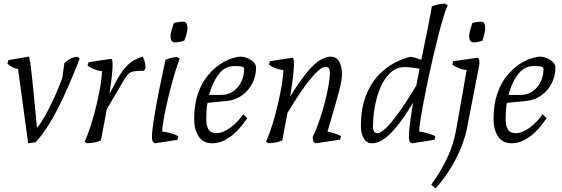

<svg xmlns="http://www.w3.org/2000/svg" viewBox="-20 -782 3113 1064"><path d="M136 12 80 -400Q63 -402 46.5 -411Q30 -420 21 -430L27 -449L139 -468Q140 -468 142 -462Q144 -456 147.5 -435Q151 -414 155.5 -371.5Q160 -329 167.5 -256.5Q175 -184 185 -73Q209 -103 234.5 -149Q260 -195 283.5 -247.5Q307 -300 325 -350Q332 -394 337 -433Q363 -456 382.5 -462Q402 -468 407 -468L422 -459Q407 -419 382 -358.5Q357 -298 325 -230Q293 -162 255.5 -100Q218 -38 178 6Z M464 12 449 3Q468 -38 485 -92.5Q502 -147 515.5 -204Q529 -261 537 -309.5Q545 -358 545 -388Q522 -390 500 -399Q478 -408 465 -418L471 -437L595 -456Q598 -456 601 -450Q604 -444 604 -421Q604 -400 600 -362Q596 -324 586 -260L618 -321Q648 -378 674 -407Q700 -436 724 -449Q748 -462 772 -468Q782 -446 784.5 -428Q787 -410 787 -405L778 -390Q743 -390 724 -387Q705 -384 694 -374.5Q683 -365 671 -345L572 -177L539 -3Q513 7 491.5 9.5Q470 12 464 12Z M951 -547Q936 -547 930.5 -556.5Q925 -566 925 -579Q925 -595 930 -612.5Q935 -630 939.5 -642.5Q944 -655 944 -655Q944 -655 962.5 -658.5Q981 -662 994 -662Q1008 -662 1013.5 -652Q1019 -642 1019 -628Q1019 -614 1014.5 -597Q1010 -580 1005.5 -568Q1001 -556 1000 -556Q1000 -556 982.5 -551.5Q965 -547 951 -547ZM839 12Q836 12 829 5.5Q822 -1 822 -23Q822 -59 839 -160Q856 -261 897 -451Q923 -461 939 -463.5Q955 -466 961 -466L976 -457Q963 -424 949.5 -379.5Q936 -335 923.5 -286Q911 -237 901 -191Q891 -145 885 -108.5Q879 -72 879 -53Q901 -51 930 -42.5Q959 -34 969 -26L963 -7Z M1155 12Q1106 12 1081 -26Q1056 -64 1056 -122Q1056 -203 1076.5 -262Q1097 -321 1129 -360.5Q1161 -400 1196.5 -424Q1232 -448 1263.5 -458Q1295 -468 1314 -468Q1332 -468 1352 -459.5Q1372 -451 1385.5 -437.5Q1399 -424 1399 -407Q1399 -361 1378.5 -320.5Q1358 -280 1322 -254Q1286 -228 1241 -223L1130 -212Q1126 -190 1124.5 -166.5Q1123 -143 1123 -120Q1123 -86 1135.5 -65Q1148 -44 1179 -44Q1215 -44 1257 -75Q1299 -106 1328 -149L1350 -127Q1338 -109 1319.5 -85.5Q1301 -62 1276 -40Q1251 -18 1220.5 -3Q1190 12 1155 12ZM1139 -256H1207Q1245 -256 1273.5 -276.5Q1302 -297 1317.5 -330Q1333 -363 1333 -400Q1333 -409 1322 -412.5Q1311 -416 1279 -416Q1226 -416 1191 -369.5Q1156 -323 1139 -256Z M1469 12 1454 3Q1473 -38 1490 -93.5Q1507 -149 1520.5 -207Q1534 -265 1542 -314.5Q1550 -364 1550 -394Q1527 -396 1505 -405Q1483 -414 1470 -424L1476 -443L1600 -462Q1603 -462 1606 -456Q1609 -450 1609 -427Q1609 -405 1604.5 -362Q1600 -319 1588 -247Q1643 -336 1683.5 -384Q1724 -432 1755.5 -450Q1787 -468 1813 -468Q1843 -468 1859 -441.5Q1875 -415 1875 -374Q1875 -356 1871.5 -333.5Q1868 -311 1859 -276.5Q1850 -242 1834.5 -188Q1819 -134 1795 -53Q1815 -49 1838.5 -41Q1862 -33 1870 -27L1864 -8L1730 12Q1727 12 1720 5.5Q1713 -1 1713 -23Q1733 -64 1750 -114Q1767 -164 1780 -214Q1793 -264 1800.5 -307.5Q1808 -351 1808 -378Q1808 -399 1801 -405.5Q1794 -412 1783 -412Q1768 -412 1740.5 -387.5Q1713 -363 1671.5 -307Q1630 -251 1573 -156Q1567 -122 1559.5 -84.5Q1552 -47 1544 -3Q1518 7 1496.5 9.5Q1475 12 1469 12Z M2042 12Q2012 12 1996 -15Q1980 -42 1980 -82Q1980 -179 2006 -247.5Q2032 -316 2073.5 -361Q2115 -406 2162.5 -431.5Q2210 -457 2253 -467Q2264 -467 2281 -462Q2298 -457 2315 -451Q2334 -543 2350 -623Q2366 -703 2373 -747Q2399 -757 2419.5 -759.5Q2440 -762 2446 -762L2461 -753Q2450 -730 2436.5 -684.5Q2423 -639 2408 -580.5Q2393 -522 2378 -457Q2363 -392 2349.5 -327.5Q2336 -263 2325.5 -207Q2315 -151 2309 -110.5Q2303 -70 2303 -53Q2325 -51 2354 -42.5Q2383 -34 2393 -26L2387 -7L2263 12Q2260 12 2253 5.5Q2246 -1 2246 -23Q2246 -53 2252.5 -103Q2259 -153 2269 -213Q2214 -122 2172.5 -73.5Q2131 -25 2100 -6.5Q2069 12 2042 12ZM2072 -44Q2088 -44 2115.5 -69Q2143 -94 2185.5 -152Q2228 -210 2287 -308L2305 -401Q2284 -405 2263.5 -407.5Q2243 -410 2221 -410Q2177 -410 2144 -379.5Q2111 -349 2089.5 -299.5Q2068 -250 2057.5 -192Q2047 -134 2047 -80Q2047 -44 2072 -44Z M2606 -547Q2592 -547 2586 -556Q2580 -565 2580 -578Q2580 -594 2584.5 -611.5Q2589 -629 2593.5 -642Q2598 -655 2598 -655Q2598 -655 2615.5 -658.5Q2633 -662 2646 -662Q2659 -662 2664 -651.5Q2669 -641 2669 -627Q2669 -613 2665 -596.5Q2661 -580 2657 -568Q2653 -556 2653 -556Q2653 -556 2636.5 -551.5Q2620 -547 2606 -547ZM2394 262 2370 241Q2426 164 2460.5 88.5Q2495 13 2509 -69L2566 -394Q2543 -396 2521 -405Q2499 -414 2486 -424L2492 -443L2628 -462Q2631 -462 2634 -456Q2637 -450 2637 -427L2568 -72Q2560 -29 2539 26Q2518 81 2482.5 141.5Q2447 202 2394 262Z M2814 12Q2765 12 2740 -26Q2715 -64 2715 -122Q2715 -203 2735.5 -262Q2756 -321 2788 -360.5Q2820 -400 2855.5 -424Q2891 -448 2922.5 -458Q2954 -468 2973 -468Q2991 -468 3011 -459.5Q3031 -451 3044.5 -437.5Q3058 -424 3058 -407Q3058 -361 3037.5 -320.5Q3017 -280 2981 -254Q2945 -228 2900 -223L2789 -212Q2785 -190 2783.5 -166.5Q2782 -143 2782 -120Q2782 -86 2794.5 -65Q2807 -44 2838 -44Q2874 -44 2916 -75Q2958 -106 2987 -149L3009 -127Q2997 -109 2978.5 -85.5Q2960 -62 2935 -40Q2910 -18 2879.5 -3Q2849 12 2814 12ZM2798 -256H2866Q2904 -256 2932.5 -276.5Q2961 -297 2976.5 -330Q2992 -363 2992 -400Q2992 -409 2981 -412.5Q2970 -416 2938 -416Q2885 -416 2850 -369.5Q2815 -323 2798 -256Z"/></svg>

Font: Mate
Style: Italic
Weight: 400
Italic angle: -10.8°
Designer: Eduardo Rodriguez Tunni
Foundry: Eduardo Rodriguez Tunni
Version: Version 1.003; ttfautohint (v1.8.4.7-5d5b);gftools[0.9.24]